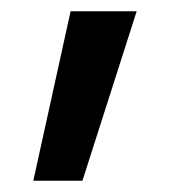

<svg xmlns="http://www.w3.org/2000/svg" viewBox="-20 -132 325 340"><path d="M39 188 105 -112H222L126 188Z"/></svg>

Font: TikTok Sans 24pt Medium
Style: Regular
Weight: 500
Version: Version 4.000